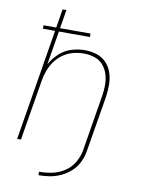

<svg xmlns="http://www.w3.org/2000/svg" viewBox="-98 -801 771 1042"><g transform="rotate(10 288.0 -280.5)"><path d="M188 174Q219 174 250 169Q281 164 311 150Q341 136 366 113Q391 90 405 60.5Q419 31 424 0L475 -307Q480 -341 480 -375Q480 -409 470 -440Q460 -471 438 -494.5Q416 -518 384 -528Q352 -538 319 -538Q282 -538 245 -526.5Q208 -515 179 -488Q150 -461 131 -427L162 -613H333V-632H165L182 -735H161L144 -632H74V-613H141L40 0H61L116 -331Q120 -360 130.5 -388.5Q141 -417 159 -442.5Q177 -468 203 -486Q229 -504 258.5 -511.5Q288 -519 317 -519Q347 -519 375.5 -510Q404 -501 423 -479Q442 -457 450.5 -429Q459 -401 459 -371Q459 -341 454 -310L403 0Q397 35 377.5 67.5Q358 100 326 120.5Q294 141 258.5 148Q223 155 188 155Z"/></g></svg>

Font: Iosevka Sparkle Thin Oblique
Style: Regular
Weight: 100
Italic angle: -9°
Designer: Belleve Invis
Foundry: Belleve Invis
Version: Version 4.5.0; ttfautohint (v1.8.3)